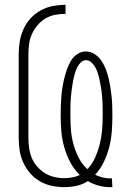

<svg xmlns="http://www.w3.org/2000/svg" viewBox="-20 -763 540 791"><path d="M433 8Q409 8 385.5 1.5Q362 -5 342 -17Q321 -3 295.5 2.5Q270 8 245 8Q219 8 193 2.5Q167 -3 144.5 -16Q122 -29 104.5 -49Q87 -69 76 -93Q65 -117 61 -143Q57 -169 57 -195V-540Q57 -567 61.5 -593Q66 -619 77 -643.5Q88 -668 106 -687.5Q124 -707 147.5 -720Q171 -733 197 -738Q223 -743 250 -743V-706Q229 -706 207.5 -702Q186 -698 167.5 -687Q149 -676 135 -659.5Q121 -643 112 -623.5Q103 -604 100 -582.5Q97 -561 97 -540V-195Q97 -174 100 -153Q103 -132 111 -112.5Q119 -93 133 -77Q147 -61 164.5 -50Q182 -39 203 -34Q224 -29 245 -29Q261 -29 277.5 -32Q294 -35 309 -42Q285 -65 269.5 -94.5Q254 -124 245 -155.5Q236 -187 233 -219.5Q230 -252 230 -285Q230 -304 230.5 -323.5Q231 -343 232.5 -362.5Q234 -382 237 -401Q240 -420 244.5 -439Q249 -458 255.5 -476.5Q262 -495 271.5 -511.5Q281 -528 297.5 -539.5Q314 -551 334 -551Q353 -551 370 -540Q387 -529 398 -512.5Q409 -496 416 -477.5Q423 -459 427.5 -440Q432 -421 435 -402Q438 -383 440 -363.5Q442 -344 442.5 -324Q443 -304 443 -285Q443 -253 440.5 -220.5Q438 -188 430 -157Q422 -126 408 -96.5Q394 -67 372 -43Q387 -36 402.5 -32Q418 -28 434 -28Q436 -28 437.5 -28Q439 -28 441 -29L443 8Q441 8 438.5 8Q436 8 433 8ZM340 -66Q360 -87 372 -114Q384 -141 391 -169Q398 -197 400.5 -226.5Q403 -256 403 -285Q403 -298 403 -310.5Q403 -323 402.5 -336Q402 -349 401 -361.5Q400 -374 398.5 -386.5Q397 -399 394.5 -411.5Q392 -424 389.5 -436.5Q387 -449 383 -461.5Q379 -474 373 -485Q367 -496 357 -505.5Q347 -515 334 -515Q322 -515 312.5 -505.5Q303 -496 297.5 -484.5Q292 -473 288.5 -461Q285 -449 282.5 -436.5Q280 -424 278 -411.5Q276 -399 274.5 -386Q273 -373 272 -360.5Q271 -348 270.5 -335.5Q270 -323 270 -310Q270 -297 270 -285Q270 -255 272.5 -225.5Q275 -196 283 -167.5Q291 -139 304.5 -112.5Q318 -86 340 -66Z"/></svg>

Font: Iosevka SS04 Extralight
Style: Regular
Weight: 200
Monospace: yes
Designer: Belleve Invis
Foundry: Belleve Invis
Version: Version 19.0.0; ttfautohint (v1.8.4)